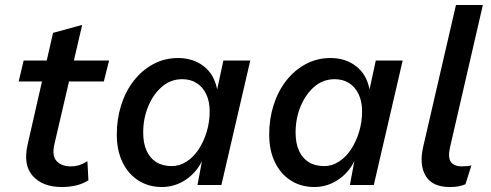

<svg xmlns="http://www.w3.org/2000/svg" viewBox="-20 -743 1973 771"><path d="M228 8Q152 8 112 -36Q72 -80 91 -163L193 -611L310 -643L198 -162Q188 -116 208 -95.5Q228 -75 263 -75Q285 -75 301.5 -81Q318 -87 331 -96L335 -19Q311 -4 284 2Q257 8 228 8ZM55 -416 75 -500H418L397 -416Z M630 8Q577 8 536 -18Q495 -44 472 -91.5Q449 -139 449 -203Q449 -265 466.5 -320.5Q484 -376 517 -418.5Q550 -461 595.5 -485.5Q641 -510 695 -510Q755 -510 797.5 -477.5Q840 -445 852 -384L877 -500H985L869 0H773L791 -96Q767 -48 724 -20Q681 8 630 8ZM670 -76Q701 -76 729 -94Q757 -112 777.5 -143Q798 -174 810 -213.5Q822 -253 822 -296Q822 -336 808 -365Q794 -394 769.5 -409.5Q745 -425 712 -425Q665 -425 630 -394.5Q595 -364 575 -315.5Q555 -267 555 -211Q555 -168 568.5 -138Q582 -108 607.5 -92Q633 -76 670 -76Z M1242 8Q1189 8 1148 -18Q1107 -44 1084 -91.5Q1061 -139 1061 -203Q1061 -265 1078.5 -320.5Q1096 -376 1129 -418.5Q1162 -461 1207.5 -485.5Q1253 -510 1307 -510Q1367 -510 1409.5 -477.5Q1452 -445 1464 -384L1489 -500H1597L1481 0H1385L1403 -96Q1379 -48 1336 -20Q1293 8 1242 8ZM1282 -76Q1313 -76 1341 -94Q1369 -112 1389.5 -143Q1410 -174 1422 -213.5Q1434 -253 1434 -296Q1434 -336 1420 -365Q1406 -394 1381.5 -409.5Q1357 -425 1324 -425Q1277 -425 1242 -394.5Q1207 -364 1187 -315.5Q1167 -267 1167 -211Q1167 -168 1180.5 -138Q1194 -108 1219.5 -92Q1245 -76 1282 -76Z M1786 8Q1716 8 1689.5 -36.5Q1663 -81 1679 -152L1811 -723H1919L1787 -151Q1778 -111 1790.5 -93Q1803 -75 1835 -75Q1859 -75 1873 -79L1849 -3Q1834 3 1820 5.5Q1806 8 1786 8Z"/></svg>

Font: Kantumruy Pro Medium
Style: Italic
Weight: 500
Italic angle: -13°
Designer: Sovichet Tep
Foundry: Sovichet Tep
Version: Version 1.002